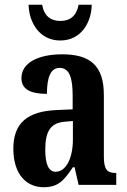

<svg xmlns="http://www.w3.org/2000/svg" viewBox="-20 -776 534 806"><path d="M233 -606C320 -606 364 -681 365 -756H310C301 -708 273 -688 233 -688C194 -688 165 -708 157 -756H100C102 -681 146 -606 233 -606ZM163 10C225 10 249 -19 286 -74H293L310 0H468V-50H465C428 -50 416 -66 416 -121V-377C416 -502 357 -548 241 -548C145 -548 70 -515 70 -448C70 -403 105 -382 177 -382C177 -450 192 -491 230 -491C272 -491 285 -449 285 -374V-317L218 -314C96 -309 36 -260 36 -152C36 -42 93 10 163 10ZM213 -55C183 -55 170 -90 170 -147C170 -222 190 -260 252 -265L286 -268V-191C286 -111 257 -55 213 -55Z"/></svg>

Font: Noto Serif Khmer ExtraCondensed
Style: Bold
Weight: 700
Width: 2
Designer: Danh Hong and the Monotype Design Team
Foundry: Monotype Imaging Inc.
Version: Version 2.004